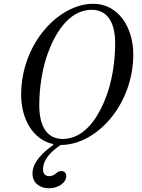

<svg xmlns="http://www.w3.org/2000/svg" viewBox="-20 -750 750 1017"><path d="M188 -192C188 -227 190 -346 232 -464C266 -559 338 -698 466 -698C544 -698 590 -638 590 -520C590 -485 588 -366 546 -248C512 -153 440 -14 312 -14C234 -14 188 -74 188 -192ZM92 -248C92 -119 155 -10 261 13L262 18C208 56 152 109 152 169C152 226 200 247 237 247C300 247 331 210 331 184C331 168 322 156 306 156C292 156 286 160 272 172C264 178 254 183 240 183C224 183 208 174 208 148C208 87 261 46 301 18C494 18 686 -198 686 -462C686 -606 606 -730 474 -730C290 -730 92 -518 92 -248Z"/></svg>

Font: Old Standard
Style: Italic
Weight: 400
Italic angle: -15.2°
Designer: Alexey Kryukov <alexios@thessalonica.org.ru>
Version: Version 2.0